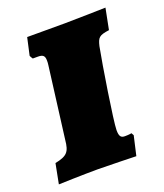

<svg xmlns="http://www.w3.org/2000/svg" viewBox="-115 -578 558 652"><g transform="rotate(-20 164.0 -252.0)"><path d="M277 -391C284 -420 289 -426 326 -431L341 -507C341 -507 227 -504 193 -504H57L43 -441C45 -437 47 -433 50 -429H68C86 -429 93 -424 93 -406C93 -401 93 -396 92 -390L59 -132C55 -89 45 -78 1 -69L-13 3C-13 3 75 0 128 0C162 0 267 3 267 3L283 -67L278 -76C278 -76 270 -74 254 -74C240 -74 234 -80 234 -103C234 -134 265 -330 277 -391Z"/></g></svg>

Font: Alegreya SC Black
Style: Italic
Weight: 900
Italic angle: -7°
Designer: Juan Pablo del Peral
Foundry: Huerta Tipografica
Version: Version 2.007;PS 002.007;hotconv 1.0.88;makeotf.lib2.5.64775